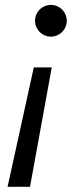

<svg xmlns="http://www.w3.org/2000/svg" viewBox="-20 -545 327 768"><path d="M100.1 202.1H10.3L115.2 -275.4H187ZM247.1 -461.9Q247.1 -444.8 238.5 -430.2Q230 -415.5 215.3 -407Q200.7 -398.4 183.6 -398.4Q166.5 -398.4 151.9 -407Q137.2 -415.5 128.7 -430.2Q120.1 -444.8 120.1 -461.9Q120.1 -479 128.7 -493.7Q137.2 -508.3 151.9 -516.8Q166.5 -525.4 183.6 -525.4Q200.7 -525.4 215.3 -516.8Q230 -508.3 238.5 -493.7Q247.1 -479 247.1 -461.9Z"/></svg>

Font: Reddit Sans Chocolate
Style: Italic
Weight: 400
Italic angle: -11.25°
Designer: Stephen Hutchings
Version: Version 1.013